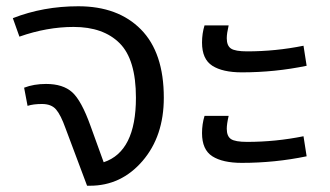

<svg xmlns="http://www.w3.org/2000/svg" viewBox="-20 -593 1052 613"><path d="M230 -573Q357 -573 430 -499Q503 -425 503 -281Q503 -158 435 -79Q367 0 267 0H258L189 -184Q174 -226 159 -243.5Q144 -261 114 -261Q86 -261 68 -255L57 -313Q88 -325 127 -325Q181 -325 210.5 -298.5Q240 -272 269 -191L311 -75Q414 -109 414 -281Q414 -403 362 -455Q310 -507 215 -507Q130 -507 42 -476L21 -535Q118 -573 230 -573Z M752 -362Q691 -362 658 -383Q625 -404 625 -457Q625 -486 633 -512H710Q704 -486 704 -471Q704 -447 717.5 -438Q731 -429 769 -429Q860 -429 949 -447L959 -383Q858 -362 752 -362ZM752 -73Q691 -73 658 -94Q625 -115 625 -168Q625 -197 633 -223H710Q704 -197 704 -182Q704 -158 717.5 -149Q731 -140 769 -140Q860 -140 949 -158L959 -94Q858 -73 752 -73Z"/></svg>

Font: FiraGO Book
Style: Regular
Weight: 350
Designer: bBox Type
Foundry: bBox Type GmbH
Version: Version 1.001;PS 001.001;hotconv 1.0.88;makeotf.lib2.5.64775